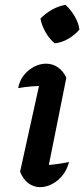

<svg xmlns="http://www.w3.org/2000/svg" viewBox="-20 -765 348 793"><path d="M171 -30 148 -81Q180 -83 208.5 -86.5Q237 -90 265 -96Q257 -64 238.5 -41Q220 -18 195.5 -5Q171 8 145 8Q119 8 97 -8.5Q75 -25 63 -56L153 -464L169 -411Q135 -410 108.5 -408Q82 -406 55 -401Q61 -433 79 -455Q97 -477 121 -489.5Q145 -502 170 -502Q197 -502 219 -487Q241 -472 254 -444ZM251 -745Q272 -725 288 -698.5Q304 -672 308 -643Q290 -621 262.5 -605Q235 -589 206 -586Q185 -603 169 -630.5Q153 -658 147 -688Q167 -709 194 -724.5Q221 -740 251 -745Z"/></svg>

Font: Piazzolla Thin
Style: Bold Italic
Weight: 700
Italic angle: -11.3°
Version: Version 2.005